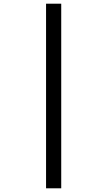

<svg xmlns="http://www.w3.org/2000/svg" viewBox="-20 -852 580 1038"><path d="M229 -832H311V166H229Z"/></svg>

Font: Noto Sans Devanagari Medium
Style: Regular
Weight: 500
Version: Version 2.003